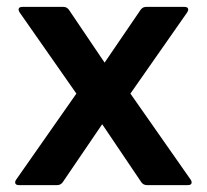

<svg xmlns="http://www.w3.org/2000/svg" viewBox="-20 -538 601 558"><path d="M35 0Q24 0 24 -8Q24 -12 27 -16L202 -266L37 -502Q34 -507 34 -510Q34 -518 45 -518H164Q174 -518 180 -510L284 -356L389 -510Q395 -518 405 -518H516Q527 -518 527 -510Q527 -507 524 -502L359 -266L534 -16Q537 -12 537 -8Q537 0 526 0H407Q397 0 391 -8L277 -177L162 -8Q156 0 146 0Z"/></svg>

Font: LINE Seed Sans TH
Style: Bold
Weight: 700
Designer: Dalton Maag Ltd | Thai characters by Cadson Demak Co.,Ltd.
Foundry: Dalton Maag Ltd
Version: Version 1.002